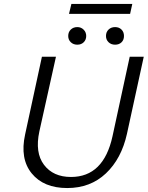

<svg xmlns="http://www.w3.org/2000/svg" viewBox="-20 -945 747 971"><path d="M329 -875 341 -925H649L638 -875ZM325 -763Q325 -783 338 -795.5Q351 -808 371 -808Q390 -808 403 -795Q416 -782 416 -763Q416 -744 403.5 -731.5Q391 -719 371 -719Q351 -719 338 -731.5Q325 -744 325 -763ZM516 -763Q516 -783 529 -795.5Q542 -808 562 -808Q582 -808 594.5 -795.5Q607 -783 607 -763Q607 -743 594.5 -731Q582 -719 562 -719Q542 -719 529 -731.5Q516 -744 516 -763ZM320 6Q201 6 140.5 -68Q80 -142 107 -265L192 -658H263L179 -280Q156 -173 202.5 -111.5Q249 -50 339 -50Q504 -50 549 -256L636 -658H707L622 -268Q594 -142 515.5 -68Q437 6 320 6Z"/></svg>

Font: EauTestInfant
Style: Italic
Weight: 400
Italic angle: -12°
Designer: Christian Thalmann (Catharsis Fonts)
Version: Version 0.001;PS 000.001;hotconv 1.0.88;makeotf.lib2.5.64775